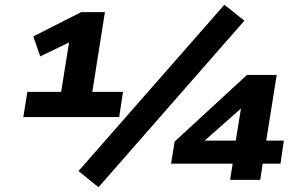

<svg xmlns="http://www.w3.org/2000/svg" viewBox="-20 -756 1250 807"><path d="M78 -264 95 -370H237L274 -601L323 -603L149 -519L120 -603L321 -705H421L368 -370H497L481 -264ZM394 31 310 -37 923 -736 1007 -669ZM947 0 958 -68H699L714 -161L1018 -441H1143L1099 -165H1173L1159 -68H1084L1074 0ZM971 -165 998 -332H1029L787 -118L792 -165Z"/></svg>

Font: Nunito Sans 10pt Expanded ExtraBold
Style: Italic
Weight: 800
Width: 7
Italic angle: -9°
Designer: Vernon Adams
Foundry: Vernon Adams
Version: Version 3.101;gftools[0.9.27]